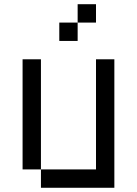

<svg xmlns="http://www.w3.org/2000/svg" viewBox="-20 -888 648 908"><path d="M520.8 0H173.6V-86.8H434V-607.6H520.8ZM86.8 -86.8V-607.6H173.6V-86.8ZM260.4 -694.4V-781.2H347.2V-694.4ZM347.2 -868.1H434V-781.2H347.2Z"/></svg>

Font: 8-bit Operator+
Style: Regular
Weight: 400
Designer: GrandChaos9000
Foundry: Grand Chaos Productions
Version: Version 1.2.0 - April 24, 2014